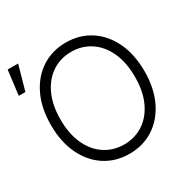

<svg xmlns="http://www.w3.org/2000/svg" viewBox="-172 -939 1117 1118"><g transform="rotate(-30 386.0 -380.0)"><path d="M703.8 -363.6Q703.8 -250 663.5 -166Q623.2 -82 552.2 -36Q481.2 9.9 389.2 9.9Q297.2 9.9 226.4 -36Q155.5 -82 115.2 -166Q74.9 -250 74.9 -363.6Q74.9 -477.3 115.2 -561.3Q155.5 -645.2 226.6 -691.2Q297.6 -737.2 389.2 -737.2Q481.2 -737.2 552.2 -691.2Q623.2 -645.2 663.5 -561.4Q703.8 -477.6 703.8 -363.6ZM639.2 -363.6Q639.2 -461.6 606.5 -531.2Q573.9 -600.9 517.4 -637.8Q460.9 -674.7 389.2 -674.7Q317.8 -674.7 261.4 -637.8Q204.9 -600.9 172.1 -531.2Q139.2 -461.6 139.2 -363.6Q139.2 -266.3 171.7 -196.6Q204.2 -126.8 260.8 -89.7Q317.5 -52.6 389.2 -52.6Q460.9 -52.6 517.6 -89.5Q574.2 -126.4 606.9 -196.2Q639.6 -266 639.2 -363.6ZM-2.1 -605.1 18.5 -770.2H88.8L42.3 -605.1Z"/></g></svg>

Font: Inter Zeller Light
Style: Regular
Weight: 300
Designer: Rasmus Andersson; Joe Bland
Foundry: zeller
Version: Version 3.015;git-dec3a8cb1